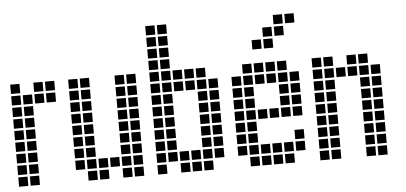

<svg xmlns="http://www.w3.org/2000/svg" viewBox="-46 -737 1743 825"><g transform="rotate(-5 825.0 -325.0)"><path d="M5 -445V-405H45V-445ZM5 -395V-355H45V-395ZM5 -345V-305H45V-345ZM5 -295V-255H45V-295ZM5 -245V-205H45V-245ZM5 -195V-155H45V-195ZM5 -145V-105H45V-145ZM5 -95V-55H45V-95ZM5 -45V-5H45V-45ZM55 -395V-355H95V-395ZM55 -345V-305H95V-345ZM55 -295V-255H95V-295ZM55 -245V-205H95V-245ZM55 -195V-155H95V-195ZM55 -145V-105H95V-145ZM55 -95V-55H95V-95ZM55 -45V-5H95V-45ZM105 -445V-405H145V-445ZM155 -445V-405H195V-445ZM155 -395V-355H195V-395ZM105 -395V-355H145V-395Z M255 -445V-405H295V-445ZM255 -395V-355H295V-395ZM255 -345V-305H295V-345ZM255 -295V-255H295V-295ZM255 -245V-205H295V-245ZM255 -195V-155H295V-195ZM255 -145V-105H295V-145ZM255 -95V-55H295V-95ZM305 -445V-405H345V-445ZM305 -395V-355H345V-395ZM305 -345V-305H345V-345ZM305 -295V-255H345V-295ZM305 -245V-205H345V-245ZM305 -195V-155H345V-195ZM305 -145V-105H345V-145ZM305 -95V-55H345V-95ZM305 -45V-5H345V-45ZM455 -445V-405H495V-445ZM455 -395V-355H495V-395ZM455 -345V-305H495V-345ZM455 -295V-255H495V-295ZM455 -245V-205H495V-245ZM455 -195V-155H495V-195ZM455 -145V-105H495V-145ZM455 -95V-55H495V-95ZM455 -45V-5H495V-45ZM505 -45V-5H545V-45ZM505 -95V-55H545V-95ZM505 -145V-105H545V-145ZM505 -195V-155H545V-195ZM505 -245V-205H545V-245ZM505 -295V-255H545V-295ZM505 -345V-305H545V-345ZM505 -395V-355H545V-395ZM505 -445V-405H545V-445ZM355 -95V-55H395V-95ZM405 -95V-55H445V-95ZM355 -45V-5H395V-45Z M605 -495V-455H645V-495ZM605 -445V-405H645V-445ZM605 -395V-355H645V-395ZM605 -345V-305H645V-345ZM605 -295V-255H645V-295ZM605 -245V-205H645V-245ZM605 -195V-155H645V-195ZM605 -145V-105H645V-145ZM605 -95V-55H645V-95ZM605 -45V-5H645V-45ZM605 -545V-505H645V-545ZM605 -595V-555H645V-595ZM605 -645V-605H645V-645ZM655 -495V-455H695V-495ZM655 -445V-405H695V-445ZM655 -395V-355H695V-395ZM655 -345V-305H695V-345ZM655 -295V-255H695V-295ZM655 -245V-205H695V-245ZM655 -195V-155H695V-195ZM655 -145V-105H695V-145ZM655 -95V-55H695V-95ZM655 -645V-605H695V-645ZM655 -595V-555H695V-595ZM655 -545V-505H695V-545ZM705 -95V-55H745V-95ZM705 -45V-5H745V-45ZM755 -45V-5H795V-45ZM755 -95V-55H795V-95ZM705 -445V-405H745V-445ZM755 -445V-405H795V-445ZM805 -445V-405H845V-445ZM805 -395V-355H845V-395ZM805 -345V-305H845V-345ZM805 -295V-255H845V-295ZM805 -245V-205H845V-245ZM805 -195V-155H845V-195ZM805 -145V-105H845V-145ZM805 -95V-55H845V-95ZM805 -45V-5H845V-45ZM855 -395V-355H895V-395ZM855 -345V-305H895V-345ZM855 -295V-255H895V-295ZM855 -245V-205H895V-245ZM855 -195V-155H895V-195ZM855 -145V-105H895V-145ZM855 -95V-55H895V-95ZM705 -395V-355H745V-395ZM755 -395V-355H795V-395Z M1005 -45V-5H1045V-45ZM1055 -45V-5H1095V-45ZM1105 -45V-5H1145V-45ZM1155 -45V-5H1195V-45ZM955 -95V-55H995V-95ZM1005 -95V-55H1045V-95ZM1055 -95V-55H1095V-95ZM1105 -95V-55H1145V-95ZM1155 -95V-55H1195V-95ZM1205 -95V-55H1245V-95ZM1005 -445V-405H1045V-445ZM1055 -445V-405H1095V-445ZM1105 -445V-405H1145V-445ZM1155 -445V-405H1195V-445ZM955 -395V-355H995V-395ZM955 -345V-305H995V-345ZM955 -295V-255H995V-295ZM955 -245V-205H995V-245ZM955 -195V-155H995V-195ZM955 -145V-105H995V-145ZM1005 -395V-355H1045V-395ZM1005 -345V-305H1045V-345ZM1005 -295V-255H1045V-295ZM1005 -245V-205H1045V-245ZM1005 -195V-155H1045V-195ZM1005 -145V-105H1045V-145ZM1055 -245V-205H1095V-245ZM1105 -245V-205H1145V-245ZM1155 -245V-205H1195V-245ZM1205 -245V-205H1245V-245ZM1155 -395V-355H1195V-395ZM1155 -345V-305H1195V-345ZM1155 -295V-255H1195V-295ZM1205 -395V-355H1245V-395ZM1205 -345V-305H1245V-345ZM1205 -295V-255H1245V-295ZM1205 -145V-105H1245V-145ZM1105 -395V-355H1145V-395ZM1055 -395V-355H1095V-395ZM1055 -545V-505H1095V-545ZM1105 -595V-555H1145V-595ZM1155 -645V-605H1195V-645ZM1205 -645V-605H1245V-645ZM1155 -595V-555H1195V-595ZM1105 -545V-505H1145V-545Z M1305 -445V-405H1345V-445ZM1305 -395V-355H1345V-395ZM1305 -345V-305H1345V-345ZM1305 -295V-255H1345V-295ZM1305 -245V-205H1345V-245ZM1305 -195V-155H1345V-195ZM1305 -145V-105H1345V-145ZM1305 -95V-55H1345V-95ZM1305 -45V-5H1345V-45ZM1355 -45V-5H1395V-45ZM1355 -95V-55H1395V-95ZM1355 -145V-105H1395V-145ZM1355 -195V-155H1395V-195ZM1355 -245V-205H1395V-245ZM1355 -295V-255H1395V-295ZM1355 -345V-305H1395V-345ZM1355 -395V-355H1395V-395ZM1355 -445V-405H1395V-445ZM1455 -445V-405H1495V-445ZM1505 -445V-405H1545V-445ZM1555 -395V-355H1595V-395ZM1555 -345V-305H1595V-345ZM1555 -295V-255H1595V-295ZM1555 -245V-205H1595V-245ZM1555 -195V-155H1595V-195ZM1555 -145V-105H1595V-145ZM1555 -95V-55H1595V-95ZM1555 -45V-5H1595V-45ZM1505 -395V-355H1545V-395ZM1505 -345V-305H1545V-345ZM1505 -295V-255H1545V-295ZM1505 -245V-205H1545V-245ZM1505 -195V-155H1545V-195ZM1505 -145V-105H1545V-145ZM1505 -95V-55H1545V-95ZM1505 -45V-5H1545V-45ZM1455 -395V-355H1495V-395ZM1405 -395V-355H1445V-395Z"/></g></svg>

Font: Nose Transport 13 Square
Style: Regular
Weight: 400
Designer: Nico Rohrbach
Foundry: Nose
Version: Version 1.400;Glyphs 3.2.3 (3260)